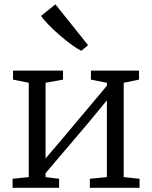

<svg xmlns="http://www.w3.org/2000/svg" viewBox="-20 -888 720 908"><path d="M39.5 0V-42.5L116 -50.5V-496.5L41.5 -511.5V-554H278V-511.5L195.5 -496.5V-138.5L276 -233L485.5 -482.5V-496.5L410 -511.5V-554H637.5V-511.5L565 -496.5V-50.5L640 -42.5V0H405V-42.5L485.5 -50.5V-413.5L396.5 -305.5L195.5 -69V-50.5L259.5 -42.5V0ZM364 -648Q346 -656.5 318.2 -676.8Q290.5 -697 260.8 -722.8Q231 -748.5 207.8 -772.8Q184.5 -797 174.5 -813L242 -867.5L396.5 -674.5L365 -648Z"/></svg>

Font: Merriweather 20pt Light
Style: Regular
Weight: 300
Version: Version 2.100